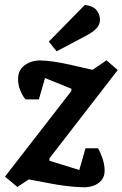

<svg xmlns="http://www.w3.org/2000/svg" viewBox="-43 -763 506 794"><path d="M307.2 11.4Q288.2 11.4 265.4 9.5Q242.7 7.7 216.8 4.2Q190.9 0.7 160.5 -5.2L76.1 -21.1L29 10.1L-22.5 -32.5L252.3 -386.8V-396L143.1 -440.3L117.7 -351.9H62.7Q51.3 -364.3 41.5 -387.7Q31.7 -411 31.7 -435.8Q31.7 -473.8 59.2 -493.4Q86.7 -513 122.6 -513Q143.9 -513 176.6 -508.5Q209.2 -504 251.2 -494.4L339.9 -474.1L397.3 -513.6L443.9 -473.3L161.5 -108.2V-98.2L284.9 -60L310.6 -149.9H362.4Q373 -132 381.4 -106.4Q389.7 -80.8 389.7 -57.6Q389.7 -32.6 376.2 -17.1Q362.7 -1.6 343.7 4.9Q324.7 11.4 307.2 11.4ZM191.2 -550.8 159.1 -591 307.9 -742.8Q342.4 -738.3 356.4 -720.7Q370.3 -703 370.3 -681.8Q370.3 -663.3 359.4 -649.8Q348.4 -636.3 329.1 -624.5Q309.9 -612.8 284 -599.9Z"/></svg>

Font: Faustina Light
Style: Italic
Weight: 300
Italic angle: -8°
Designer: Alfonso Garcia
Foundry: http://www.omnibus-type.com
Version: Version 1.200